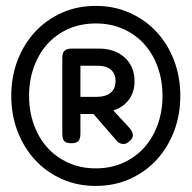

<svg xmlns="http://www.w3.org/2000/svg" viewBox="-20 -610 640 641"><path d="M17.6 -290Q17.6 -353 38.3 -407.7Q59.1 -462.4 96.4 -502.9Q133.8 -543.5 185.5 -566.9Q237.3 -590.3 299.8 -590.3Q361.8 -590.3 413.8 -566.9Q465.8 -543.5 503.2 -502.9Q540.5 -462.4 561.3 -407.7Q582 -353 582 -290Q582 -227.1 561.3 -172.4Q540.5 -117.7 503.2 -76.9Q465.8 -36.1 413.8 -12.7Q361.8 10.7 299.8 10.7Q237.3 10.7 185.5 -12.7Q133.8 -36.1 96.4 -76.9Q59.1 -117.7 38.3 -172.4Q17.6 -227.1 17.6 -290ZM77.1 -290Q77.1 -237.8 93.3 -193.4Q109.4 -148.9 138.7 -116.7Q168 -84.5 209 -66.2Q250 -47.9 299.8 -47.9Q349.6 -47.9 390.6 -66.2Q431.6 -84.5 460.9 -116.7Q490.2 -148.9 506.3 -193.4Q522.5 -237.8 522.5 -290Q522.5 -342.3 506.3 -386.7Q490.2 -431.2 460.9 -463.4Q431.6 -495.6 390.6 -513.7Q349.6 -531.7 299.8 -531.7Q250 -531.7 209 -513.7Q168 -495.6 138.7 -463.4Q109.4 -431.2 93.3 -386.7Q77.1 -342.3 77.1 -290ZM188 -417Q188 -433.6 195.6 -440.7Q203.1 -447.8 219.7 -447.8H311Q337.9 -447.8 359.9 -439.7Q381.8 -431.6 397.2 -417.2Q412.6 -402.8 420.9 -383.1Q429.2 -363.3 429.2 -339.4Q429.2 -302.7 410.6 -277.6Q392.1 -252.4 358.4 -241.2L410.6 -184.6Q421.9 -172.4 423.6 -161.1Q425.3 -149.9 412.6 -138.7Q400.9 -127.9 389.2 -129.4Q377.4 -130.9 369.1 -140.6L292 -229.5H248.5V-163.6Q248.5 -146.5 241.7 -139.2Q234.9 -131.8 217.8 -131.8Q200.7 -131.8 194.3 -139.2Q188 -146.5 188 -163.6ZM248.5 -390.6V-286.6H300.3Q333.5 -286.6 349.6 -300.5Q365.7 -314.5 365.7 -339.4Q365.7 -363.3 350.6 -377Q335.4 -390.6 304.7 -390.6Z"/></svg>

Font: Courier Prime
Style: Regular
Weight: 400
Designer: Alan Dague-Greene
Foundry: Quote-Unquote Apps
Version: Version 1.203